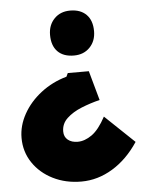

<svg xmlns="http://www.w3.org/2000/svg" viewBox="-52 -589 652 817"><g transform="rotate(-5 273.5 -180.5)"><path d="M335 -281 370 -155Q329 -145 291 -129.5Q253 -114 228.5 -91Q204 -68 204 -35Q204 -12 220 1Q236 14 262 14Q292 14 322.5 -7.5Q353 -29 382 -83L507 36Q460 107 396.5 145.5Q333 184 263 184Q196 184 142 157Q88 130 56.5 83Q25 36 25 -23Q25 -75 52.5 -124.5Q80 -174 128.5 -211.5Q177 -249 238 -266L245 -281ZM372 -449Q372 -407 346 -380Q320 -353 278 -353Q233 -353 208.5 -378Q184 -403 184 -449Q184 -491 210 -518Q236 -545 278 -545Q322 -545 347 -520Q372 -495 372 -449Z"/></g></svg>

Font: Lexend Deca ExtraBold
Style: Regular
Weight: 800
Designer: Bonnie Shaver-Troup, Thomas Jockin
Foundry: Lexend
Version: Version 1.008; ttfautohint (v1.8.4.7-5d5b)